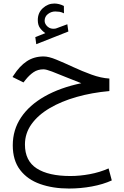

<svg xmlns="http://www.w3.org/2000/svg" viewBox="-20 -729 702 1086"><path d="M236.3 -541.5Q218.8 -553.7 206.3 -570.6Q193.8 -587.4 193.8 -615.7Q193.8 -656.7 222.4 -682.9Q251 -709 287.1 -709Q314.5 -709 341.3 -695.3L341.8 -653.8Q328.1 -660.6 315.9 -662.4Q303.7 -664.1 292.5 -664.1Q270 -664.1 251.2 -649.7Q232.4 -635.3 232.4 -610.8Q232.9 -592.8 249.5 -578.1Q266.1 -563.5 291.5 -566.9Q293 -566.9 298.8 -568.8L360.8 -591.8L366.7 -550.8L185.1 -479L179.7 -519ZM598.6 -284.7V-213.9Q499.5 -205.1 412.8 -180.4Q326.2 -155.8 260.5 -116.9Q194.8 -78.1 158 -26.4Q121.1 25.4 121.1 88.4Q121.1 180.7 187.7 223.6Q254.4 266.6 377.9 266.6Q431.6 266.6 488 256.1Q544.4 245.6 594.2 223.6L612.3 291.5Q563 314 499.5 325.7Q436 337.4 370.6 337.4Q279.3 337.4 207.3 312Q135.3 286.6 93.8 232.4Q52.2 178.2 52.2 92.8Q52.2 5.4 99.1 -64.7Q146 -134.8 233.2 -184.1Q320.3 -233.4 439.9 -258.3Q394.5 -275.4 351.1 -293.5Q307.6 -311.5 274.4 -324.2Q241.2 -336.9 226.1 -336.9Q193.8 -336.9 169.7 -320.6Q145.5 -304.2 124 -276.9L112.8 -262.7L50.8 -293.5L57.6 -303.7Q90.8 -355.5 131.8 -382.6Q172.9 -409.7 226.6 -409.7Q255.4 -409.7 298.6 -391.8Q341.8 -374 393.3 -350.1Q444.8 -326.2 497.8 -306.9Q550.8 -287.6 598.6 -284.7Z"/></svg>

Font: Vazirmatn FD NL Light
Style: Regular
Weight: 300
Designer: Saber Rastikerdar
Foundry: Saber Rastikerdar
Version: Version 33.003